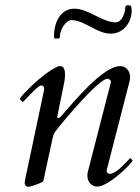

<svg xmlns="http://www.w3.org/2000/svg" viewBox="-20 -688 526 722"><path d="M380.9 -46.9V-44.9C380.9 -39.1 386.2 -34.2 393.1 -34.2C418 -34.2 459.5 -84 469.7 -93.8L479 -84.5C468.8 -65.4 386.2 13.7 345.2 13.7C325.7 13.7 308.6 -2.9 308.6 -27.8C308.6 -32.2 309.1 -36.6 310.1 -41L397 -378.9V-380.9C397 -386.7 390.1 -391.6 383.3 -391.6C351.1 -390.6 223.1 -239.3 192.4 -198.7C187.5 -192.4 181.6 -186.5 177.7 -168L142.6 -5.4C126.5 3.4 96.7 14.2 86.4 14.2C77.1 14.2 72.8 6.8 72.8 0C72.8 -7.8 79.1 -34.2 80.6 -41.5L146 -351.1V-353C146 -360.8 142.6 -366.7 134.8 -366.7C125 -366.7 102.1 -341.3 65.4 -303.7L53.7 -315.9C62 -331.5 137.2 -407.2 186.5 -432.6C196.8 -438 200.2 -439.5 207 -439.5C220.7 -439.5 224.6 -423.3 224.6 -406.7C224.6 -396.5 222.7 -384.8 221.7 -378.9C221.7 -378.9 221.7 -378.4 195.3 -249.5C195.3 -245.6 197.3 -244.1 199.7 -244.1C205.1 -244.1 210 -251 214.8 -256.8C262.2 -310.1 367.7 -439.5 432.6 -439.5C452.1 -439.5 469.2 -422.9 469.2 -397.9C469.2 -393.6 468.8 -389.2 467.8 -384.8ZM459 -668C455.1 -668 451.2 -665 451.2 -661.1C451.2 -641.1 439 -604 415 -604C363.8 -604 313.5 -655.3 259.3 -655.3C212.4 -655.3 183.1 -611.3 183.1 -550.8C183.1 -545.9 184.1 -543 187 -543H197.3C201.2 -543 205.1 -543.9 205.1 -548.8C205.1 -580.1 230 -612.3 248 -612.3C299.3 -612.3 342.3 -561.5 396 -561.5C445.3 -561.5 475.1 -605 475.1 -647.9C475.1 -653.3 474.6 -668 468.3 -668Z"/></svg>

Font: Cardo
Style: Italic
Weight: 400
Designer: David J. Perry
Foundry: David J. Perry
Version: Version 0.99